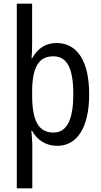

<svg xmlns="http://www.w3.org/2000/svg" viewBox="-20 -780 548 1040"><path d="M463 -269C463 -450 398 -547 286 -547C227 -547 184 -518 154 -464H151C153 -488 154 -517 154 -542V-760H71V240H155V5C155 -16 152 -47 150 -71H154C181 -22 228 10 290 10C398 10 463 -90 463 -269ZM377 -269C377 -150 351 -62 270 -62C187 -62 154 -128 154 -266V-286C155 -415 189 -475 269 -475C344 -475 377 -410 377 -269Z"/></svg>

Font: Noto Sans Sinhala Condensed
Style: Regular
Weight: 400
Width: 3
Designer: Jelle Bosma - Monotype Design Team
Foundry: Monotype Imaging Inc.
Version: Version 2.006